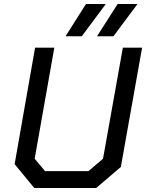

<svg xmlns="http://www.w3.org/2000/svg" viewBox="-20 -938 729 958"><path d="M53 -119 155 -700H251L153 -146L205 -84H421L494 -146L593 -700H689L583 -105L460 0H151ZM409 -918H508L388 -757H307ZM567 -918H666L546 -757H464Z"/></svg>

Font: Chakra Petch Medium
Style: Italic
Weight: 500
Italic angle: -10°
Designer: Katatrad Aksorn Co.,Ltd.
Foundry: Cadson Demak Co.,Ltd.
Version: Version 1.000; ttfautohint (v1.6)